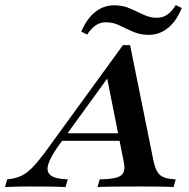

<svg xmlns="http://www.w3.org/2000/svg" viewBox="-85 -760 767 780"><path d="M-64.6 0 -55.8 -31.5Q-25 -33.9 -1.1 -44.5Q22.8 -55.1 45.6 -78.4Q68.3 -101.6 96.1 -138.7L414.4 -576.6H443.5L539.3 -102.8Q545.1 -77.3 554.4 -61.7Q563.7 -46.1 581.8 -39.2Q599.9 -32.3 628.9 -31.5L620.1 0Q598 -1.6 561.5 -2Q524.9 -2.4 478.5 -2.4Q420.5 -2.4 377.8 -2Q335.2 -1.6 311.1 0L320 -31.5Q363.9 -31.8 386.7 -38.1Q409.5 -44.4 416.4 -59.1Q423.3 -73.9 418.4 -99.2L348.1 -453L379 -480L154.2 -170.1Q120.1 -122.6 111.1 -92.5Q102 -62.4 121.4 -47.5Q140.7 -32.6 190.1 -31.5L181.2 0Q145.7 -1.6 110.2 -2Q74.6 -2.4 39.6 -2.4Q14.9 -2.4 -10.1 -2Q-35.2 -1.6 -64.6 0ZM155.1 -188 176 -218.6H433.3L438.7 -188ZM519 -618.4Q484.4 -618.4 455.4 -631.2Q426.3 -644 400.3 -656.8Q374.3 -669.5 345.5 -669.5Q322.5 -669.5 304.5 -657.6Q286.4 -645.7 268.8 -619.5L245.3 -631.7Q267.2 -684 301.7 -711.3Q336.1 -738.5 378.9 -738.5Q414.2 -738.5 442.9 -725.7Q471.6 -712.9 498.2 -700.3Q524.8 -687.8 551.9 -687.8Q575.4 -687.8 593.8 -699.9Q612.3 -712 629.1 -739.5L653.4 -727.3Q631.1 -673.3 596.9 -645.9Q562.6 -618.4 519 -618.4Z"/></svg>

Font: Playfair 5pt SemiExpanded Light 12pt
Style: Italic
Weight: 300
Italic angle: -15.6°
Version: Version 2.000;gftools[0.9.28]